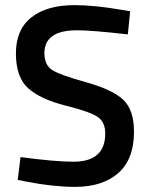

<svg xmlns="http://www.w3.org/2000/svg" viewBox="-20 -717 583 748"><path d="M280 -599Q153 -599 153 -510Q153 -464 183 -444.5Q213 -425 315.5 -396.5Q418 -368 460 -328.5Q502 -289 502 -204Q502 -96 440.5 -42.5Q379 11 273 11Q188 11 85 -9L49 -16L60 -105Q195 -87 266 -87Q390 -87 390 -197Q390 -240 362 -260.5Q334 -281 236 -305.5Q138 -330 90 -373Q42 -416 42 -509Q42 -602 102.5 -649.5Q163 -697 270 -697Q347 -697 452 -679L487 -673L478 -583Q338 -599 280 -599Z"/></svg>

Font: Titillium Web[RUS by Daymarius]
Style: Regular
Weight: 600
Designer: Cyrillization by Daymarius
Foundry: Cyrillization by Daymarius
Version: Version 1.002 September 11, 2018